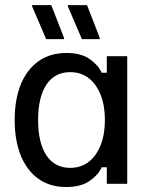

<svg xmlns="http://www.w3.org/2000/svg" viewBox="-20 -720 590 752"><path d="M239.2 12.5Q175 12.5 130 -20Q85 -52.5 61.2 -111.2Q37.5 -170 37.5 -250Q37.5 -330 61.2 -388.8Q85 -447.5 130.4 -480Q175.8 -512.5 240.8 -512.5Q297.5 -512.5 331.2 -488.8Q365 -465 378.3 -435H398.3V-500H478.3V0H398.3V-65H378.3Q365 -35 330.8 -11.2Q296.7 12.5 239.2 12.5ZM255 -62.5Q317.5 -62.5 354.2 -114.2Q390.8 -165.8 390.8 -250Q390.8 -334.2 354.2 -385.8Q317.5 -437.5 255 -437.5Q194.2 -437.5 161.7 -388.3Q129.2 -339.2 129.2 -250Q129.2 -160.8 161.7 -111.7Q194.2 -62.5 255 -62.5ZM230.8 -566.7H160.8L105.8 -695V-700H180.8L230.8 -571.7ZM370.8 -566.7H300.8L245.8 -695V-700H320.8L370.8 -571.7Z"/></svg>

Font: Familjen Grotesk Variable
Style: Regular
Weight: 400
Designer: Anders Wikstroem, Jonas Baeckman, Matilda Gysing, Kristian Moeller
Foundry: Familjen STHLM AB
Version: Version 2.000